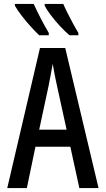

<svg xmlns="http://www.w3.org/2000/svg" viewBox="-20 -960 540 980"><path d="M17 0 184 -715H313L483 0H385L339 -211H161L117 0ZM227 -517 180 -298H320L272 -517Q266 -544 259.5 -576.5Q253 -609 249 -634Q245 -609 238.5 -576Q232 -543 227 -517ZM335 -780Q313 -798 287 -826Q261 -854 239.5 -882.5Q218 -911 208 -931V-940H303Q310 -923 323 -897Q336 -871 351 -843Q366 -815 380 -792V-780ZM180 -780Q161 -798 136 -825.5Q111 -853 89 -882Q67 -911 56 -931V-940H152Q169 -903 188 -866Q207 -829 229 -792V-780Z"/></svg>

Font: Noto Sans Mono ExtraCondensed Medium
Style: Regular
Weight: 500
Width: 2
Designer: Monotype Design Team
Foundry: Monotype Imaging Inc.
Version: Version 2.014